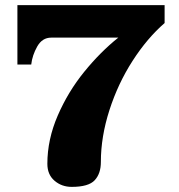

<svg xmlns="http://www.w3.org/2000/svg" viewBox="-20 -720 700 750"><path d="M165 -80Q165 -175 205.5 -268.5Q246 -362 309 -439.5Q372 -517 442 -573H180Q145 -573 125.5 -538.5Q106 -504 102 -468H48V-700H623V-630Q555 -571 498 -482.5Q441 -394 407.5 -290Q374 -186 374 -87Q374 -42 350 -16Q326 10 260 10Q221 10 193 -14Q165 -38 165 -80Z"/></svg>

Font: Taviraj Black
Style: Regular
Weight: 900
Designer: Katatrad Team
Foundry: CadsonDemak
Version: Version 1.001